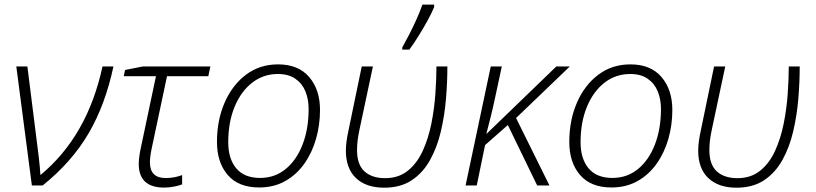

<svg xmlns="http://www.w3.org/2000/svg" viewBox="-20 -827 3636 856"><path d="M122.1 0 52.7 -530.8H102.1L152.8 -127.4Q157.7 -86.4 160.2 -46.4Q370.1 -220.2 437 -530.8H485.8Q449.7 -360.4 374.8 -232.2Q299.8 -104 169.9 0Z M711.9 9.3Q598.6 9.3 598.6 -96.2Q598.6 -111.8 601.3 -131.1Q604 -150.4 608.4 -170.4L675.3 -487.3H531.7L537.6 -515.1L617.7 -530.8H918L908.7 -487.3H724.6L657.2 -169.4Q648.4 -129.4 648.4 -103Q648.4 -33.2 718.8 -33.2Q756.8 -33.2 792 -46.4V-4.9Q778.3 0.5 756.1 4.9Q733.9 9.3 711.9 9.3Z M1135.3 8.8Q1043 8.8 995.1 -47.1Q947.3 -103 947.3 -194.3Q947.3 -290.5 981.2 -368.9Q1015.1 -447.3 1076.4 -493.7Q1137.7 -540 1219.7 -540Q1310.1 -540 1358.4 -483.6Q1406.7 -427.2 1406.7 -336.9Q1406.7 -269.5 1388.9 -207.5Q1371.1 -145.5 1336.4 -96.7Q1301.8 -47.9 1251.2 -19.5Q1200.7 8.8 1135.3 8.8ZM1139.6 -33.7Q1205.1 -33.7 1253.7 -73.5Q1302.2 -113.3 1329.1 -182.9Q1356 -252.4 1356 -341.3Q1356 -384.3 1341.6 -419.7Q1327.1 -455.1 1296.6 -476.1Q1266.1 -497.1 1219.2 -497.1Q1154.3 -497.1 1104.2 -458.3Q1054.2 -419.4 1025.9 -350.8Q997.6 -282.2 997.6 -192.9Q997.6 -119.1 1033.4 -76.4Q1069.3 -33.7 1139.6 -33.7Z M1692.9 9.8Q1612.3 9.8 1567.1 -33Q1522 -75.7 1522 -155.8Q1522 -192.4 1534.2 -248L1592.8 -530.8H1642.6L1583 -250.5Q1576.7 -221.2 1574.2 -199Q1571.8 -176.8 1571.8 -157.7Q1571.8 -92.8 1605.2 -62.7Q1638.7 -32.7 1696.8 -32.7Q1757.3 -32.7 1798.6 -66.2Q1839.8 -99.6 1865 -155Q1890.1 -210.4 1903.3 -276.6Q1916.5 -342.8 1921.1 -409.4Q1925.8 -476.1 1925.8 -530.8H1974.6Q1974.6 -460.9 1968.3 -385.7Q1961.9 -310.5 1945.3 -240.2Q1928.7 -169.9 1897.2 -113.3Q1865.7 -56.6 1815.7 -23.4Q1765.6 9.8 1692.9 9.8ZM1773.4 -606V-615.2Q1787.6 -640.6 1804.7 -673.8Q1821.8 -707 1837.4 -741.9Q1853 -776.9 1863.3 -806.6H1915.5V-795.4Q1904.8 -769 1886 -734.9Q1867.2 -700.7 1845.7 -666.3Q1824.2 -631.8 1805.2 -606Z M2055.7 0 2168 -530.8H2217.3L2187 -390.1Q2177.7 -345.7 2167.7 -305.9Q2157.7 -266.1 2148.4 -231H2149.9L2460.4 -530.8H2520.5L2280.8 -300.8L2429.7 0H2375L2244.1 -269.5L2142.6 -180.2L2105.5 0Z M2706.1 8.8Q2613.8 8.8 2565.9 -47.1Q2518.1 -103 2518.1 -194.3Q2518.1 -290.5 2552 -368.9Q2585.9 -447.3 2647.2 -493.7Q2708.5 -540 2790.5 -540Q2880.9 -540 2929.2 -483.6Q2977.5 -427.2 2977.5 -336.9Q2977.5 -269.5 2959.7 -207.5Q2941.9 -145.5 2907.2 -96.7Q2872.6 -47.9 2822 -19.5Q2771.5 8.8 2706.1 8.8ZM2710.4 -33.7Q2775.9 -33.7 2824.5 -73.5Q2873 -113.3 2899.9 -182.9Q2926.8 -252.4 2926.8 -341.3Q2926.8 -384.3 2912.4 -419.7Q2897.9 -455.1 2867.4 -476.1Q2836.9 -497.1 2790 -497.1Q2725.1 -497.1 2675 -458.3Q2625 -419.4 2596.7 -350.8Q2568.4 -282.2 2568.4 -192.9Q2568.4 -119.1 2604.2 -76.4Q2640.1 -33.7 2710.4 -33.7Z M3263.7 9.8Q3183.1 9.8 3137.9 -33Q3092.8 -75.7 3092.8 -155.8Q3092.8 -192.4 3105 -248L3163.6 -530.8H3213.4L3153.8 -250.5Q3147.5 -221.2 3145 -199Q3142.6 -176.8 3142.6 -157.7Q3142.6 -92.8 3176 -62.7Q3209.5 -32.7 3267.6 -32.7Q3328.1 -32.7 3369.4 -66.2Q3410.6 -99.6 3435.8 -155Q3460.9 -210.4 3474.1 -276.6Q3487.3 -342.8 3491.9 -409.4Q3496.6 -476.1 3496.6 -530.8H3545.4Q3545.4 -460.9 3539.1 -385.7Q3532.7 -310.5 3516.1 -240.2Q3499.5 -169.9 3468 -113.3Q3436.5 -56.6 3386.5 -23.4Q3336.4 9.8 3263.7 9.8Z"/></svg>

Font: Open Sans Light
Style: Italic
Weight: 300
Italic angle: -12°
Designer: Monotype Design Team
Foundry: Monotype Imaging Inc.
Version: Version 3.003; ttfautohint (v1.8.4)